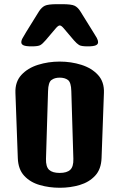

<svg xmlns="http://www.w3.org/2000/svg" viewBox="-20 -885 566 911"><path d="M263.7 5.9Q213.4 5.9 168.5 -7.1Q123.5 -20 95 -50.8Q66.4 -81.5 64.5 -134.8L53.2 -444.3Q51.3 -496.6 81.3 -529.3Q111.3 -562 160.2 -577.4Q209 -592.8 263.2 -592.8Q317.4 -592.8 366.2 -577.4Q415 -562 445.1 -529.3Q475.1 -496.6 473.1 -444.3L461.9 -135.3Q460 -82 431.4 -51.3Q402.8 -20.5 358.4 -7.3Q314 5.9 263.7 5.9ZM263.2 -64.5Q297.4 -64.5 313.2 -79.3Q329.1 -94.2 328.1 -131.3L318.4 -452.6Q317.4 -494.1 302.5 -505.4Q287.6 -516.6 263.2 -516.6Q239.3 -516.6 224.1 -505.4Q209 -494.1 208 -452.6L198.2 -130.9Q197.3 -93.8 213.1 -79.1Q229 -64.5 263.2 -64.5ZM130.4 -665Q102.5 -665 91.8 -669.9Q81.1 -674.8 81.1 -684.1Q81.1 -694.3 87.9 -705.3Q94.7 -716.3 105 -734.4L165 -831.1Q177.7 -850.6 193.1 -857.9Q208.5 -865.2 251.5 -865.2H274.9Q318.4 -865.2 333.7 -857.9Q349.1 -850.6 361.3 -831.1L421.4 -734.4Q432.6 -716.8 439 -705.6Q445.3 -694.3 445.3 -684.1Q445.3 -674.8 434.3 -669.9Q423.3 -665 395.5 -665Q365.7 -665 355.2 -671.4Q344.7 -677.7 330.6 -693.8L281.2 -752Q270.5 -764.2 263.7 -764.2Q255.9 -764.2 244.1 -750L196.3 -693.8Q182.1 -677.2 171.6 -671.1Q161.1 -665 130.4 -665Z"/></svg>

Font: Denk One
Style: Regular
Weight: 400
Designer: Irina Smirnova, Eben Sorkin
Foundry: Sorkin Type Co.f
Version: Version 1.004; ttfautohint (v1.8.4.7-5d5b);gftools[0.9.23]